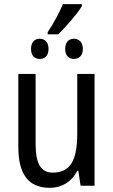

<svg xmlns="http://www.w3.org/2000/svg" viewBox="-20 -892 545 922"><path d="M209 -738V-727H260C298 -766 350 -824 373 -862V-872H282C265 -832 236 -776 209 -738ZM171 -609C195 -609 213 -624 213 -657C213 -690 195 -706 171 -706C147 -706 129 -690 129 -657C129 -624 147 -609 171 -609ZM335 -609C358 -609 378 -624 378 -657C378 -690 358 -706 335 -706C311 -706 293 -690 293 -657C293 -624 311 -609 335 -609ZM434 -537H351V-253C351 -126 321 -63 233 -63C177 -63 151 -106 151 -199V-537H68V-186C68 -62 112 10 219 10C275 10 324 -18 351 -72H356L367 0H434Z"/></svg>

Font: Noto Sans Condensed
Style: Regular
Weight: 400
Width: 3
Designer: Monotype Design Team
Foundry: Monotype Imaging Inc.
Version: Version 2.013